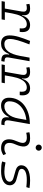

<svg xmlns="http://www.w3.org/2000/svg" viewBox="1361 -2145 794 3556"><g transform="rotate(90 1758.0 -367.0)"><path d="M1 0 11.7 -59.6H138.2L193.4 -373.5Q209.5 -466.8 132.8 -466.8Q114.3 -466.8 96.2 -464.4Q78.1 -461.9 60.1 -456.5L51.8 -515.6Q72.8 -522.5 95.5 -524.9Q118.2 -527.3 142.1 -527.3Q212.9 -527.3 241.7 -490.5Q270.5 -453.6 260.3 -377H267.6Q286.1 -448.7 331.3 -488Q376.5 -527.3 444.3 -527.3Q520 -527.3 552 -478Q584 -428.7 570.3 -335.4H504.4Q512.7 -401.9 494.4 -434.1Q476.1 -466.3 428.2 -466.3Q384.3 -466.3 345.9 -440.7Q307.6 -415 277.6 -356Q247.6 -296.9 228.5 -196.3L204.1 -59.6H349.6L338.9 0Z M784.2 10.3Q711.9 10.3 673.8 -29.5Q635.7 -69.3 635.7 -145Q635.7 -224.6 662.4 -315.2Q689 -405.8 738.3 -527.3L802.2 -514.6Q752 -385.3 726.8 -298.8Q701.7 -212.4 701.7 -150.9Q701.7 -50.8 797.9 -50.8Q879.4 -50.8 933.3 -122.1Q987.3 -193.4 1015.6 -341.3L1047.4 -517.6H1113.3L1043.9 -126.5Q1037.6 -88.4 1052 -72Q1066.4 -55.7 1109.4 -53.7H1122.6L1111.8 4.9H1100.6Q1022.5 4.9 999.5 -32.5Q976.6 -69.8 991.2 -138.7H981.4Q963.4 -96.2 938.7 -62.5Q914.1 -28.8 877 -9.3Q839.8 10.3 784.2 10.3Z M1172.9 0 1183.6 -59.6H1310.1L1365.2 -373.5Q1381.3 -466.8 1304.7 -466.8Q1286.1 -466.8 1268.1 -464.4Q1250 -461.9 1231.9 -456.5L1223.6 -515.6Q1244.6 -522.5 1267.3 -524.9Q1290 -527.3 1314 -527.3Q1384.8 -527.3 1413.6 -490.5Q1442.4 -453.6 1432.1 -377H1439.5Q1458 -448.7 1503.2 -488Q1548.3 -527.3 1616.2 -527.3Q1691.9 -527.3 1723.9 -478Q1755.9 -428.7 1742.2 -335.4H1676.3Q1684.6 -401.9 1666.3 -434.1Q1647.9 -466.3 1600.1 -466.3Q1556.2 -466.3 1517.8 -440.7Q1479.5 -415 1449.5 -356Q1419.4 -296.9 1400.4 -196.3L1376 -59.6H1521.5L1510.7 0Z M1935.5 10.3Q1866.2 10.3 1828.1 -27.8Q1790 -65.9 1790 -135.3Q1790 -223.1 1825.9 -294.7Q1861.8 -366.2 1926.8 -417Q1991.7 -467.8 2079.1 -495.1Q2166.5 -522.5 2269 -522.5H2278.3L2210 -135.7Q2195.8 -53.7 2269.5 -53.7H2298.8L2289.1 4.9H2262.2Q2192.9 4.9 2168.2 -27.6Q2143.6 -60.1 2154.3 -133.3H2145.5Q2113.3 -64 2058.8 -26.9Q2004.4 10.3 1935.5 10.3ZM1950.7 -50.8Q2031.7 -50.8 2092.3 -119.1Q2152.8 -187.5 2174.8 -312.5L2200.7 -458Q2097.7 -446.8 2020 -403.6Q1942.4 -360.4 1899.4 -293Q1856.4 -225.6 1856.4 -141.1Q1856.4 -98.1 1881.3 -74.5Q1906.2 -50.8 1950.7 -50.8Z M2831.1 -81.1 2852.5 -31.2Q2824.7 -14.2 2793.9 -2.2Q2763.2 9.8 2723.1 9.8Q2638.7 9.8 2597.2 -31.7Q2555.7 -73.2 2560.5 -153.3Q2563 -189.9 2574.7 -224.6Q2586.4 -259.3 2600.3 -292Q2614.3 -324.7 2621.6 -355Q2635.7 -410.2 2611.3 -438.5Q2586.9 -466.8 2528.3 -466.8Q2481.9 -466.8 2439 -455.6L2428.7 -513.7Q2457.5 -522 2486.3 -524.7Q2515.1 -527.3 2543.9 -527.3Q2632.8 -527.3 2670.2 -480.7Q2707.5 -434.1 2685.5 -345.2Q2677.2 -310.5 2664.3 -280.5Q2651.4 -250.5 2640.4 -221.2Q2629.4 -191.9 2627 -157.7Q2619.6 -51.3 2729 -51.3Q2757.8 -51.3 2779.5 -58.1Q2801.3 -64.9 2831.1 -81.1ZM2714.4 -630.4Q2690.9 -630.4 2674.3 -647Q2657.7 -663.6 2657.7 -687Q2657.7 -710.4 2674.3 -727.1Q2690.9 -743.7 2714.4 -743.7Q2737.8 -743.7 2754.4 -727.1Q2771 -710.4 2771 -687Q2771 -663.6 2754.4 -647Q2737.8 -630.4 2714.4 -630.4Z M3146.5 9.8Q3032.7 9.8 2970.2 -9.8L2989.3 -71.8Q3088.9 -51.3 3157.2 -51.3Q3247.1 -51.3 3296.4 -76.9Q3345.7 -102.5 3345.7 -148.9Q3345.7 -172.9 3327.9 -190.9Q3310.1 -209 3277.8 -218.3L3133.3 -260.3Q3089.4 -272.9 3065.2 -300Q3041 -327.1 3041 -363.3Q3041 -441.4 3114.5 -484.4Q3188 -527.3 3321.8 -527.3Q3355 -527.3 3391.8 -524.4Q3428.7 -521.5 3463.4 -516.1L3446.3 -458Q3362.3 -466.3 3309.6 -466.3Q3213.4 -466.3 3160.4 -441.2Q3107.4 -416 3107.4 -369.6Q3107.4 -329.1 3163.6 -313.5L3307.1 -273.4Q3357.4 -259.8 3384.5 -228.3Q3411.6 -196.8 3411.6 -152.8Q3411.6 -75.2 3342.3 -32.7Q3272.9 9.8 3146.5 9.8Z"/></g></svg>

Font: Cascadia Mono Light
Style: Italic
Weight: 300
Italic angle: -10°
Monospace: yes
Designer: Aaron Bell
Foundry: Saja Typeworks
Version: Version 2404.023; ttfautohint (v1.8.4)